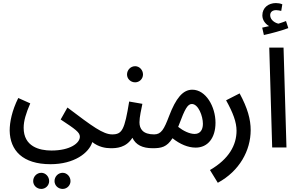

<svg xmlns="http://www.w3.org/2000/svg" viewBox="-20 -960 1948 1250"><path d="M43 -110C45 19 127 109 309 109C463 109 559 36 581 -35C621 -3 667 5 701 5C742 5 757 -15 757 -42C757 -68 742 -85 711 -85C651 -85 582 -137 419 -260L375 -182C472 -118 500 -98 500 -70C500 -28 436 20 315 20C236 20 134 -6 134 -128C134 -173 149 -222 177 -287L99 -322C58 -240 43 -165 43 -110ZM388 270C416 270 439 247 439 219C439 190 416 165 388 165C358 165 335 190 335 219C335 247 358 270 388 270ZM249 270C277 270 300 247 300 219C300 190 277 165 249 165C219 165 196 190 196 219C196 247 219 270 249 270Z M860 -424C888 -424 911 -447 911 -475C911 -504 888 -529 860 -529C830 -529 807 -504 807 -475C807 -447 830 -424 860 -424ZM700 5C737 5 800 3 842 -63C864 -17 907 5 974 5C1015 5 1030 -15 1030 -42C1030 -68 1016 -85 984 -85C910 -85 888 -121 888 -164C888 -198 900 -249 907 -284L821 -299C791 -114 775 -85 710 -85Z M974 5C1030 5 1066 -2 1103 -60C1152 -21 1204 1 1254 1C1333 1 1383 -62 1383 -161C1383 -266 1320 -376 1232 -376C1170 -376 1125 -320 1081 -205C1048 -118 1030 -85 983 -85ZM1147 -152C1183 -248 1201 -283 1229 -283C1271 -283 1301 -205 1301 -154C1301 -113 1282 -88 1247 -88C1214 -88 1173 -108 1140 -134C1143 -140 1145 -146 1147 -152Z M1398 230C1539 154 1612 20 1612 -113C1612 -183 1592 -256 1540 -352L1452 -307C1497 -226 1520 -165 1520 -109C1520 -16 1471 75 1347 147Z M1698 -732C1749 -743 1814 -761 1857 -777L1842 -823C1828 -817 1811 -812 1793 -806C1772 -810 1739 -829 1739 -861C1739 -880 1752 -894 1778 -894C1789 -894 1800 -891 1811 -889L1818 -932C1805 -938 1788 -940 1776 -940C1729 -940 1688 -911 1688 -860C1688 -828 1709 -803 1732 -790C1720 -787 1707 -784 1687 -780ZM1752 0H1845L1826 -650H1733Z"/></svg>

Font: Noto Sans Arabic UI XCn Md
Style: Regular
Weight: 500
Width: 2
Designer: Monotype Design Team, Nadine Chahine and Nizar Qandah
Foundry: Monotype Imaging Inc.
Version: Version 2.010